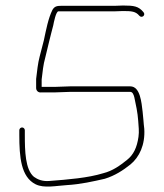

<svg xmlns="http://www.w3.org/2000/svg" viewBox="-20 -647 593 696"><path d="M235 -314H452C460.6 -314 464.4 -304.4 467 -294C472.7 -267.3 479 -239 481 -209C482.3 -188.9 484.9 -171.1 482 -151C476.6 -112.9 464.3 -85.9 440 -67C415.6 -47.4 389 -27.7 354 -19C298.8 -2 226.8 3.8 159 9C134.1 11.1 116.7 3.8 103 -6C71.4 -32.3 70 -100.3 70 -158V-175C70 -180.3 65.3 -185 60 -185C54.7 -185 50 -180.3 50 -175V-158C50 -77.6 55.9 -5.5 109 21C140 36.5 184.4 26.2 222.5 24C271.5 21.2 319.6 10.3 360 1C396.5 -10.2 426.3 -29.6 453 -51C485 -77.2 506.6 -122 503 -180C500.3 -200 499.6 -222.4 497 -242C492.9 -275.1 488.7 -334 452 -334H235C216.8 -334 195.7 -332 177 -332H131V-359C134.5 -387.3 136.7 -412.6 144 -438L158 -496C163.3 -516 167.7 -536.4 173 -555C175 -565.2 182.8 -606 192 -606H398C403.3 -606 412.7 -606.3 426 -607C457.3 -607 471.9 -605.7 485 -590C494.1 -579.6 509.5 -592.1 500 -603C482.1 -624.5 466 -627 426 -627C412.7 -626.3 403.3 -626 398 -626H203C185.6 -626 177.4 -623.7 170 -611C154.8 -580.6 146.9 -537.9 139 -501L124 -443C117.1 -417.3 114.4 -388.6 111 -361V-328C111 -318.1 119 -310.6 129 -312H177C196.4 -312 215.7 -314 235 -314Z"/></svg>

Font: HoneyBee
Style: UltLit
Weight: 100
Foundry: Cannot Into Space Fonts
Version: Version 0.89